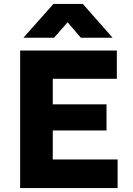

<svg xmlns="http://www.w3.org/2000/svg" viewBox="-20 -957 675 977"><path d="M82.5 0V-700H574.5V-556H248.5V-426H522V-293H248.5V-145.5H578.5V0ZM99 -765 252 -937H401.5L553 -765H391.5L324 -843.5L255 -765Z"/></svg>

Font: Geologica
Style: Bold
Weight: 700
Designer: Sindre Bremnes, Frode Helland
Foundry: Monokrom Skriftforlag AS
Version: Version 1.010; ttfautohint (v1.8.4.7-5d5b);gftools[0.9.28]